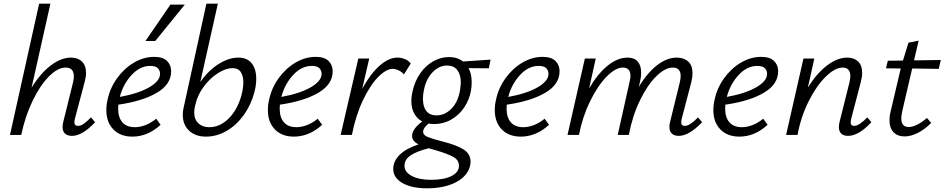

<svg xmlns="http://www.w3.org/2000/svg" viewBox="-20 -731 5116 1040"><path d="M319 -43Q319 -57 323 -72L375 -282Q380 -302 380 -317Q380 -365 336 -365Q292 -365 244 -316Q196 -267 156 -183.5Q116 -100 95 0H34L192 -711H253L151 -256Q199 -334 255 -376.5Q311 -419 365 -419Q402 -419 424 -397.5Q446 -376 446 -336Q446 -314 439 -289L386 -89Q383 -79 383 -69Q383 -49 403 -49Q417 -49 433.5 -60.5Q450 -72 473 -95L495 -69Q426 5 370 5Q346 5 332.5 -7Q319 -19 319 -43Z M556 -135Q556 -164 563 -192Q576 -254 614 -307Q652 -360 705 -391.5Q758 -423 815 -423Q862 -423 884.5 -401Q907 -379 907 -345Q907 -274 829.5 -228.5Q752 -183 621 -164Q620 -156 620 -142Q620 -95 643 -68.5Q666 -42 711 -42Q738 -42 768 -53.5Q798 -65 826 -88L850 -55Q780 9 697 9Q632 9 594 -30Q556 -69 556 -135ZM903 -706H981L821 -509H768ZM847 -331Q847 -349 835 -361.5Q823 -374 794 -374Q738 -374 692.5 -324.5Q647 -275 629 -206Q729 -224 788 -258Q847 -292 847 -331Z M970 -109Q970 -128 974 -145L1098 -711H1160L1065 -286Q1105 -346 1161.5 -382.5Q1218 -419 1271 -419Q1319 -419 1343.5 -388Q1368 -357 1368 -304Q1368 -268 1358 -232Q1340 -163 1300.5 -108Q1261 -53 1207.5 -22Q1154 9 1096 9Q1038 9 1004 -23.5Q970 -56 970 -109ZM1032 -122Q1032 -84 1054.5 -63Q1077 -42 1114 -42Q1171 -42 1218.5 -89Q1266 -136 1288 -215Q1298 -255 1298 -284Q1298 -320 1284 -341Q1270 -362 1240 -362Q1204 -362 1161 -335Q1118 -308 1084.5 -263Q1051 -218 1039 -167L1036 -154Q1032 -139 1032 -122Z M1431 -135Q1431 -164 1438 -192Q1451 -254 1489 -307Q1527 -360 1580 -391.5Q1633 -423 1690 -423Q1737 -423 1759.5 -401Q1782 -379 1782 -345Q1782 -274 1704.5 -228.5Q1627 -183 1496 -164Q1495 -156 1495 -142Q1495 -95 1518 -68.5Q1541 -42 1586 -42Q1613 -42 1643 -53.5Q1673 -65 1701 -88L1725 -55Q1655 9 1572 9Q1507 9 1469 -30Q1431 -69 1431 -135ZM1722 -331Q1722 -349 1710 -361.5Q1698 -374 1669 -374Q1613 -374 1567.5 -324.5Q1522 -275 1504 -206Q1604 -224 1663 -258Q1722 -292 1722 -331Z M1921 -414H1980L1942 -250Q1986 -331 2036 -375Q2086 -419 2132 -419Q2153 -419 2173 -411Q2193 -403 2205 -387L2168 -328Q2156 -342 2139 -350Q2122 -358 2107 -358Q2072 -358 2028.5 -314Q1985 -270 1946 -188Q1907 -106 1886 0H1825Z M2110 184Q2110 143 2144 108.5Q2178 74 2247 51Q2212 33 2212 6Q2212 -32 2267 -73Q2238 -89 2223 -117.5Q2208 -146 2208 -185Q2208 -209 2214 -234Q2227 -293 2257.5 -335.5Q2288 -378 2328.5 -400Q2369 -422 2412 -422Q2457 -422 2488 -398L2637 -408L2628 -361L2518 -362Q2535 -331 2535 -286Q2535 -262 2531 -239Q2522 -190 2494.5 -149Q2467 -108 2424.5 -83.5Q2382 -59 2331 -59Q2316 -59 2302 -62Q2272 -38 2272 -18Q2272 1 2296.5 11Q2321 21 2379 36Q2448 53 2488.5 77Q2529 101 2529 146Q2529 152 2527 164Q2514 222 2451 255.5Q2388 289 2292 289Q2210 289 2160 260.5Q2110 232 2110 184ZM2472 -244Q2476 -272 2476 -284Q2476 -327 2457 -351.5Q2438 -376 2402 -376Q2357 -376 2321.5 -338Q2286 -300 2275 -237Q2271 -217 2271 -195Q2271 -152 2290 -129Q2309 -106 2344 -106Q2390 -106 2426 -143Q2462 -180 2472 -244ZM2314 243Q2385 243 2425.5 222.5Q2466 202 2466 167Q2466 136 2435.5 119Q2405 102 2344 84L2302 72Q2236 89 2203.5 111Q2171 133 2171 167Q2171 201 2210.5 222Q2250 243 2314 243Z M2660 -135Q2660 -164 2667 -192Q2680 -254 2718 -307Q2756 -360 2809 -391.5Q2862 -423 2919 -423Q2966 -423 2988.5 -401Q3011 -379 3011 -345Q3011 -274 2933.5 -228.5Q2856 -183 2725 -164Q2724 -156 2724 -142Q2724 -95 2747 -68.5Q2770 -42 2815 -42Q2842 -42 2872 -53.5Q2902 -65 2930 -88L2954 -55Q2884 9 2801 9Q2736 9 2698 -30Q2660 -69 2660 -135ZM2951 -331Q2951 -349 2939 -361.5Q2927 -374 2898 -374Q2842 -374 2796.5 -324.5Q2751 -275 2733 -206Q2833 -224 2892 -258Q2951 -292 2951 -331Z M3606 -44Q3606 -57 3610 -72L3662 -284Q3667 -306 3667 -319Q3667 -365 3624 -365Q3583 -365 3535 -318Q3487 -271 3446.5 -187.5Q3406 -104 3386 0H3326L3390 -287Q3395 -307 3395 -320Q3395 -365 3353 -365Q3314 -365 3265.5 -315.5Q3217 -266 3176 -182Q3135 -98 3116 0H3054L3148 -414H3207L3171 -252Q3217 -331 3271 -375Q3325 -419 3380 -419Q3416 -419 3434.5 -397.5Q3453 -376 3453 -337Q3453 -315 3447 -289L3440 -260Q3486 -337 3539.5 -378Q3593 -419 3645 -419Q3684 -419 3707.5 -398Q3731 -377 3731 -335Q3731 -311 3724 -284L3673 -89Q3670 -79 3670 -69Q3670 -49 3689 -49Q3703 -49 3720 -60Q3737 -71 3761 -95L3783 -69Q3712 5 3657 5Q3633 5 3619.5 -7Q3606 -19 3606 -44Z M3844 -135Q3844 -164 3851 -192Q3864 -254 3902 -307Q3940 -360 3993 -391.5Q4046 -423 4103 -423Q4150 -423 4172.5 -401Q4195 -379 4195 -345Q4195 -274 4117.5 -228.5Q4040 -183 3909 -164Q3908 -156 3908 -142Q3908 -95 3931 -68.5Q3954 -42 3999 -42Q4026 -42 4056 -53.5Q4086 -65 4114 -88L4138 -55Q4068 9 3985 9Q3920 9 3882 -30Q3844 -69 3844 -135ZM4135 -331Q4135 -349 4123 -361.5Q4111 -374 4082 -374Q4026 -374 3980.5 -324.5Q3935 -275 3917 -206Q4017 -224 4076 -258Q4135 -292 4135 -331Z M4524 -42Q4524 -57 4528 -72L4581 -284Q4586 -306 4586 -318Q4586 -340 4576 -352.5Q4566 -365 4545 -365Q4503 -365 4452.5 -315.5Q4402 -266 4360 -182Q4318 -98 4300 0H4238L4332 -414H4391L4356 -257Q4404 -334 4460 -376.5Q4516 -419 4569 -419Q4606 -419 4628 -398Q4650 -377 4650 -336Q4650 -314 4642 -284L4591 -89Q4588 -77 4588 -68Q4588 -49 4606 -49Q4620 -49 4637 -60Q4654 -71 4678 -95L4700 -69Q4631 5 4574 5Q4550 5 4537 -7Q4524 -19 4524 -42Z M4798 -80Q4798 -103 4803 -122L4859 -360L4779 -361L4789 -402L4871 -403L4901 -500L4956 -511L4931 -404L5076 -406L5065 -358L4921 -360L4867 -128Q4862 -103 4862 -90Q4862 -43 4902 -43Q4943 -43 5001 -92L5024 -65Q4988 -29 4950.5 -10.5Q4913 8 4880 8Q4842 8 4820 -15Q4798 -38 4798 -80Z"/></svg>

Font: LXGW Bright GB
Style: Italic
Weight: 400
Italic angle: -12°
Designer: Christian Thalmann (Catharsis Fonts)
Foundry: LXGW / Christian Thalmann (Catharsis Fonts) / Fontworks Inc.
Version: Version 5.510